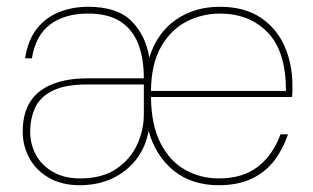

<svg xmlns="http://www.w3.org/2000/svg" viewBox="-20 -534 923 566"><path d="M215 12Q162 12 124 -10Q86 -32 66.5 -68Q47 -104 47 -145Q47 -201 70 -235.5Q93 -270 136 -286.5Q179 -303 236 -303H404Q404 -362 387.5 -404.5Q371 -447 335 -470.5Q299 -494 240 -494Q171 -494 128 -462Q85 -430 74 -362H54Q62 -415 88 -448.5Q114 -482 153.5 -498Q193 -514 240 -514Q326 -514 368 -471.5Q410 -429 420 -364Q443 -437 498 -475.5Q553 -514 628 -514Q701 -514 748.5 -482Q796 -450 819 -397.5Q842 -345 842 -282Q842 -273 842 -265.5Q842 -258 841 -248H425Q426 -165 453.5 -111.5Q481 -58 526.5 -33Q572 -8 625 -8Q695 -8 739.5 -42Q784 -76 807 -138H829Q814 -94 788 -60Q762 -26 721.5 -7Q681 12 625 12Q545 12 492 -31Q439 -74 418 -148Q409 -98 380 -62Q351 -26 309 -7Q267 12 215 12ZM216 -8Q281 -8 322.5 -36Q364 -64 384 -107Q404 -150 404 -197V-285H237Q172 -285 135 -266.5Q98 -248 83.5 -216.5Q69 -185 69 -145Q69 -109 86 -77.5Q103 -46 136.5 -27Q170 -8 216 -8ZM425 -266H823Q823 -383 769 -438.5Q715 -494 628 -494Q577 -494 531 -471Q485 -448 455.5 -397.5Q426 -347 425 -266Z"/></svg>

Font: DM Sans 16pt Thin
Style: Regular
Weight: 250
Version: Version 4.004;gftools[0.9.30]